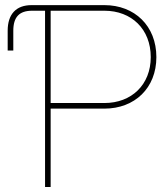

<svg xmlns="http://www.w3.org/2000/svg" viewBox="-20 -748 667 768"><path d="M160.2 0H182.6V-313.5H397.5C519 -313.5 605.5 -396 605.5 -519.5C605.5 -644.5 518.6 -727.5 397.5 -727.5H106.4C44.4 -727.5 10.7 -691.4 10.7 -625V-545.9H33.2V-625C33.2 -679.7 57.1 -705.1 108.4 -705.1H160.2ZM182.6 -335.9V-705.1H397.5C506.3 -705.1 583 -631.3 583 -519.5C583 -409.2 506.3 -335.9 397.5 -335.9Z"/></svg>

Font: Raveo Display Display Thin
Style: Regular
Weight: 100
Designer: Jakub Foglar, Rasmus Andersson (Inter)
Foundry: Jakubfoglar.com
Version: Version 1.100;Glyphs 3.2.3 (3260)